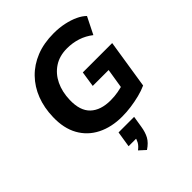

<svg xmlns="http://www.w3.org/2000/svg" viewBox="-273 -863 1299 1299"><g transform="rotate(-45 376.0 -213.5)"><path d="M403 11Q302 11 225.5 -27.5Q149 -66 108 -139.5Q67 -213 70 -318Q72 -405 100 -477.5Q128 -550 180 -603.5Q232 -657 305.5 -686.5Q379 -716 474 -716Q527 -716 573.5 -706Q620 -696 656.5 -679Q693 -662 716 -639L655 -517Q614 -549 566.5 -564.5Q519 -580 465 -580Q393 -580 341.5 -546Q290 -512 262 -453.5Q234 -395 232 -320Q229 -219 280 -170.5Q331 -122 426 -122Q464 -122 499 -128.5Q534 -135 568 -146L530 -85L561 -277H409L426 -389H707L652 -38Q617 -22 575 -11.5Q533 -1 489 5Q445 11 403 11ZM362 289 317 248Q342 229 353 209Q364 189 368 166L395 183H292L310 69H459L446 150Q439 196 421.5 228.5Q404 261 362 289Z"/></g></svg>

Font: Nunito Sans 11pt ExtraBold
Style: Italic
Weight: 800
Italic angle: -9°
Version: Version 3.101;gftools[0.9.27]